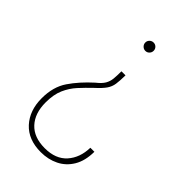

<svg xmlns="http://www.w3.org/2000/svg" viewBox="-219 -618 883 883"><g transform="rotate(45 222.5 -176.0)"><path d="M262.7 -510.7Q262.7 -499.5 254.9 -491.5Q247.1 -483.4 235.8 -483.4Q224.6 -483.4 216.6 -491.5Q208.5 -499.5 208.5 -510.7Q208.5 -522 216.6 -529.8Q224.6 -537.6 235.8 -537.6Q247.1 -537.6 254.9 -529.8Q262.7 -522 262.7 -510.7ZM224.6 -339.4H251Q250.5 -303.2 247.3 -281.5Q244.1 -259.8 231.4 -241.5Q218.8 -223.1 189.9 -196.8Q160.2 -168.5 135 -140.9Q109.9 -113.3 94.5 -78.1Q79.1 -43 79.1 8.3Q79.1 79.1 116.7 119.6Q154.3 160.2 225.1 160.2Q295.9 160.2 333.3 118.2Q370.6 76.2 372.1 10.3H398.4Q397.9 69.3 374.5 108.4Q351.1 147.5 312 166.7Q272.9 186 225.1 186Q143.6 186 98.1 136.5Q52.7 86.9 52.7 7.3Q52.7 -66.9 87.2 -117.4Q121.6 -168 176.3 -217.3Q200.7 -236.3 210.7 -253.4Q220.7 -270.5 222.7 -291Q224.6 -311.5 224.6 -339.4Z"/></g></svg>

Font: Vazirmatn FD Thin
Style: Regular
Weight: 100
Designer: Saber Rastikerdar
Foundry: Saber Rastikerdar
Version: Version 33.003